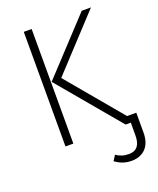

<svg xmlns="http://www.w3.org/2000/svg" viewBox="-160 -779 884 1077"><g transform="rotate(-20 281.5 -240.5)"><path d="M115 -684H162V0H115ZM553 -42V76Q553 138 521.5 170.5Q490 203 437 203Q383 203 340 170L360 139Q377 150 394.5 156Q412 162 436 162Q505 162 505 76V0H474L166 -367L461 -684H516L224 -369L498 -42Z"/></g></svg>

Font: FiraGO ExtraLight
Style: Regular
Weight: 200
Designer: bBox Type
Foundry: bBox Type GmbH
Version: Version 1.001